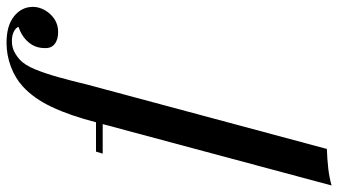

<svg xmlns="http://www.w3.org/2000/svg" viewBox="-270 -584 1010 573"><g transform="rotate(-90 234.5 -297.0)"><path d="M63 -495 69 -515H210L204 -495ZM399 -766Q381 -766 367.5 -759Q354 -752 343 -742Q327 -727 314.5 -696.5Q302 -666 291 -626.5Q280 -587 269 -541L77 174Q47 175 20 178Q-7 181 -32 188L156 -513Q177 -594 202.5 -647.5Q228 -701 263 -733Q288 -756 322.5 -769Q357 -782 394 -782Q445 -782 473 -759.5Q501 -737 501 -703Q501 -685 491 -667.5Q481 -650 464.5 -639Q448 -628 426 -628Q403 -628 390 -638.5Q377 -649 378 -668Q378 -696 395.5 -716.5Q413 -737 441 -746Q440 -753 428.5 -759.5Q417 -766 399 -766Z"/></g></svg>

Font: Playfair Display Medium
Style: Italic
Weight: 500
Italic angle: -14°
Designer: Claus Eggers Sørensen
Foundry: Claus Eggers Sørensen
Version: Version 1.203